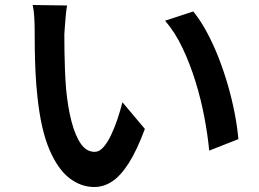

<svg xmlns="http://www.w3.org/2000/svg" viewBox="-20 -732 1040 770"><path d="M249 -710Q246 -694 244 -672.5Q242 -651 240.5 -630Q239 -609 238 -595Q238 -563 238.5 -526.5Q239 -490 240.5 -452Q242 -414 245 -376Q252 -301 267 -244Q282 -187 304.5 -155Q327 -123 360 -123Q378 -123 394.5 -141.5Q411 -160 425.5 -190.5Q440 -221 451.5 -255.5Q463 -290 471 -322L561 -215Q529 -129 496.5 -78Q464 -27 430 -4.5Q396 18 358 18Q305 18 258.5 -17.5Q212 -53 178 -132.5Q144 -212 130 -345Q125 -390 122.5 -441Q120 -492 119.5 -538Q119 -584 119 -614Q119 -634 117.5 -662Q116 -690 111 -712ZM755 -686Q783 -652 809 -604Q835 -556 856.5 -501Q878 -446 894.5 -388.5Q911 -331 921.5 -276Q932 -221 936 -174L819 -128Q813 -191 799.5 -262.5Q786 -334 764 -405Q742 -476 712 -539.5Q682 -603 642 -649Z"/></svg>

Font: Noto Sans TC SemiBold
Style: Regular
Weight: 600
Designer: Ryoko NISHIZUKA  (kana, bopomofo & ideographs); Paul D. Hunt (Latin, Greek & Cyrillic); Sandoll Communications , Soo-you
Foundry: Adobe
Version: Version 2.004-H2;hotconv 1.0.118;makeotfexe 2.5.65603